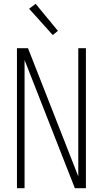

<svg xmlns="http://www.w3.org/2000/svg" viewBox="-20 -988 540 1008"><path d="M69 0V-735H127L391 -62V-735H431V0H373L109 -673V0ZM257 -804 133 -942 167 -968 284 -826Z"/></svg>

Font: Iosevka SS04 Extralight
Style: Regular
Weight: 200
Monospace: yes
Designer: Belleve Invis
Foundry: Belleve Invis
Version: Version 19.0.0; ttfautohint (v1.8.4)